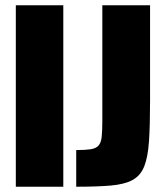

<svg xmlns="http://www.w3.org/2000/svg" viewBox="-20 -708 626 728"><path d="M40 0V-688H220V0ZM269 0V-139Q304 -139 323.5 -142Q343 -145 353 -155.5Q363 -166 365.5 -188.5Q368 -211 368 -250V-688H549V-328Q549 -234 545 -173.5Q541 -113 527 -77.5Q513 -42 482.5 -25.5Q452 -9 400.5 -4.5Q349 0 269 0Z"/></svg>

Font: Saira Condensed Black
Style: Regular
Weight: 900
Width: 3
Designer: Hector Gatti with collaboration of the Omnibus-Type team
Foundry: Omnibus-Type
Version: Version 1.101